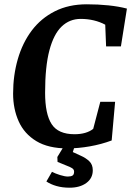

<svg xmlns="http://www.w3.org/2000/svg" viewBox="-20 -680 611 894"><path d="M294 11Q205 11 149 -23Q93 -57 67 -115Q41 -173 41 -244Q41 -329 63 -405Q85 -481 128 -538Q171 -595 235.5 -627.5Q300 -660 384 -660Q437 -660 485 -655Q533 -650 571 -640L543 -464H474L470 -565Q446 -578 417 -585Q388 -592 356 -592Q304 -592 267 -556.5Q230 -521 210 -445.5Q190 -370 190 -248Q190 -149 220.5 -102Q251 -55 327 -55Q355 -55 377 -61.5Q399 -68 414 -80L447 -206H516L500 -26Q452 -8 398 1.5Q344 11 294 11ZM304 194Q270 194 242.5 186Q215 178 196 165L222 120Q237 128 259.5 135Q282 142 296 142Q310 142 317.5 137.5Q325 133 325 119Q325 109 315.5 103Q306 97 292 92L248 74L247 51L278 0H328L319 28L356 45Q379 55 395.5 70.5Q412 86 412 113Q412 150 382 172Q352 194 304 194Z"/></svg>

Font: Faustina Light
Style: Bold Italic
Weight: 700
Italic angle: -8°
Version: Version 1.200